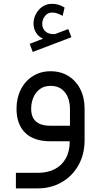

<svg xmlns="http://www.w3.org/2000/svg" viewBox="-20 -752 539 1022"><path d="M249.1 -82.7Q213 -82.7 190.1 -93.4Q167.1 -104.1 156.5 -124.1Q145.9 -144.2 145.9 -173.1Q145.9 -205.6 157.5 -233Q169.1 -260.4 192.1 -277.7Q215.1 -295 249.1 -295Q286.3 -295 309.3 -276.6Q332.3 -258.1 342.4 -230.7Q352.4 -203.3 352.4 -173.1V-82.7ZM430.3 -173.1Q430.3 -232.2 407.4 -277.4Q384.5 -322.7 343.5 -347.8Q302.4 -372.8 249.1 -372.8Q196.9 -372.8 155.6 -347.3Q114.3 -321.8 91.1 -276.2Q67.9 -230.6 67.9 -173.1Q67.9 -91.6 113.4 -45.8Q159 0 249.1 0H351.2Q351.2 53.6 330.1 91.3Q309.1 129.1 270.9 148.5Q232.7 167.9 182.2 167.9H64.6V250.7H182.2Q250.7 250.7 307.3 218.6Q363.9 186.6 397.1 128.3Q430.3 70 430.3 -6.2ZM154.3 -475.5 360.1 -553.9 343.4 -597.3 272.1 -570.4Q238.8 -568.9 221.6 -584.9Q204.4 -601 204.9 -626.5Q204.9 -647.8 219.2 -666.5Q233.5 -685.1 256.6 -685.1Q271 -685.3 283 -681.3Q294.9 -677.3 308.6 -670.1Q309.7 -669.4 310.9 -668.7Q312.3 -668 313.2 -667.5L323.8 -711.7Q308.6 -721.1 292.8 -726.4Q277 -731.7 256.6 -731.7Q227.8 -731.7 205.5 -716.4Q183.2 -701.1 170.8 -676.8Q158.4 -652.6 158.4 -626.5Q158.4 -599.4 172.3 -577.3Q186.2 -555.3 209.3 -546.2L138.1 -518.6Z"/></svg>

Font: Arad-FD-VF Thin
Style: Regular
Weight: 100
Designer: Mohammad Darvishi
Version: Version 1.010;September 21, 2024;FontCreator 15.0.0.2992 64-